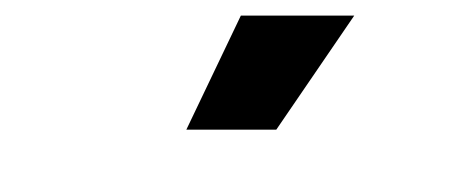

<svg xmlns="http://www.w3.org/2000/svg" viewBox="-20 -720 590 244"><path d="M331.1 -555.2H216.8L286.1 -700.2H430.2ZM0 -496.1Z"/></svg>

Font: Code New Roman
Style: Bold
Weight: 700
Monospace: yes
Designer: Sam Radian
Foundry: Code New Roman
Version: Version 1.508 October 19, 2014